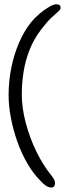

<svg xmlns="http://www.w3.org/2000/svg" viewBox="-20 -670 300 881"><path d="M215.5 190.5Q204 190.5 191.8 182.8Q179.5 175 167.5 161.5Q133 127.5 105.8 80.5Q78.5 33.5 59.5 -20.2Q40.5 -74 30 -129Q19.5 -184 19.5 -234.5Q19.5 -298.5 32 -359.8Q44.5 -421 67.5 -474.2Q90.5 -527.5 122 -567Q138.5 -587.5 161.2 -606.8Q184 -626 205 -638.2Q226 -650.5 238 -650.5Q247 -650.5 252.5 -647Q258 -643.5 258 -634Q258 -626 247.2 -617Q236.5 -608 216.2 -589.2Q196 -570.5 168 -533.5Q134.5 -489.5 115.2 -440Q96 -390.5 88 -339Q80 -287.5 80 -237.5Q80 -174.5 98.2 -105.8Q116.5 -37 147 25.5Q177.5 88 214.5 133.5Q223 144 227.8 153Q232.5 162 232.5 170.5Q232.5 178.5 228.5 184.5Q224.5 190.5 215.5 190.5Z"/></svg>

Font: Gluten ExtraLight
Style: Regular
Weight: 250
Designer: Tyler Finck
Foundry: Etcetera Type Company
Version: Version 1.300